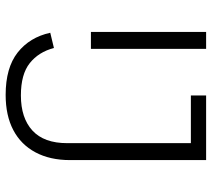

<svg xmlns="http://www.w3.org/2000/svg" viewBox="-55 -683 750 680"><g transform="rotate(90 320.0 -343.0)"><path d="M316 12Q220 12 166 -30.5Q112 -73 96 -146L150 -159Q164 -105 203.5 -73.5Q243 -42 318 -42Q398 -42 442.5 -83Q487 -124 487 -206V-644H318V-698H547V-216Q547 -145 519.5 -93.5Q492 -42 440.5 -15Q389 12 316 12ZM93 -290V-698H153V-290Z"/></g></svg>

Font: IBM Plex Sans Light
Style: Regular
Weight: 300
Designer: Mike Abbink, Paul van der Laan, Pieter van Rosmalen
Foundry: Bold Monday
Version: Version 3.201